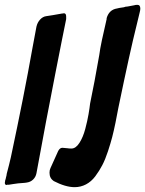

<svg xmlns="http://www.w3.org/2000/svg" viewBox="-76 -774 601 795"><path d="M145 -25H146Q129 -36 129 -59Q129 -70 133 -78L165 -149Q172 -162 182 -162H183Q185 -162 205 -160Q208 -159 220 -159Q238 -159 253 -182.5Q268 -206 277 -240Q286 -274 290.5 -300.5Q295 -327 297 -345Q315 -431 335 -546Q338 -570 346 -608L366 -697H365Q375 -734 409 -739Q412 -740 417.5 -741Q423 -742 424 -742L437 -744Q444 -747 452 -747L479 -752Q485 -754 493 -754Q505 -754 505 -738Q505 -732 502 -721L489 -667Q463 -564 414 -327Q407 -290 402 -265Q395 -231 388.5 -206Q382 -181 371 -147.5Q360 -114 347.5 -90Q335 -66 318.5 -44Q302 -22 280 -10.5Q258 1 233 1Q195 1 145 -25ZM-21 -12 -40 -9H-47L-48 -8Q-56 -8 -56 -17Q-56 -18 -54 -30V-29Q-53 -30 -52.5 -32.5Q-52 -35 -52 -36L-49 -48Q-49 -50 -48.5 -52Q-48 -54 -48 -55Q-38 -92 -31 -123Q24 -381 58 -573L75 -664Q79 -681 90 -693Q101 -705 115 -707Q137 -710 181 -718Q186 -718 188 -719H189Q198 -719 198 -705V-695L180 -606Q177 -591 153 -469Q115 -276 75 -57Q72 -41 61 -30.5Q50 -20 34 -18L27 -17Q-5 -15 -21 -12Z"/></svg>

Font: Bangerz Fix
Style: Regular
Weight: 400
Designer: vernon adams
Foundry: Vernon Adams
Version: Version 2.10;December 28, 2023;FontCreator 13.0.0.2683 64-bi